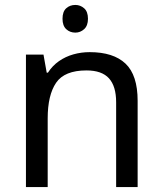

<svg xmlns="http://www.w3.org/2000/svg" viewBox="-20 -757 658 777"><path d="M285 -737Q305 -737 320.5 -723.5Q336 -710 336 -681Q336 -653 320.5 -639Q305 -625 285 -625Q263 -625 248 -639Q233 -653 233 -681Q233 -710 248 -723.5Q263 -737 285 -737ZM343 -546Q439 -546 488 -499.5Q537 -453 537 -349V0H450V-343Q450 -408 421 -440Q392 -472 330 -472Q241 -472 207 -422Q173 -372 173 -278V0H85V-536H156L169 -463H174Q192 -491 218.5 -509.5Q245 -528 277 -537Q309 -546 343 -546Z"/></svg>

Font: oriya25
Style: Book
Weight: 400
Designer: Jelle Bosma - Monotype Design Team
Foundry: Monotype Imaging Inc.
Version: Version 2.003